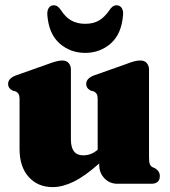

<svg xmlns="http://www.w3.org/2000/svg" viewBox="-20 -714 660 746"><path d="M56 -135V-327Q56 -343 52 -349.2Q48 -355.5 40.5 -359L30 -361.5Q11.5 -370.5 11.5 -388Q11.5 -409 40.5 -420.5L163.5 -464Q202.5 -479 221.5 -479Q238 -479 246.8 -469Q255.5 -459 255.5 -443.5V-172Q255.5 -110.5 303 -110.5Q335.5 -110.5 359.5 -132.5V-327Q359.5 -343 355.5 -349.2Q351.5 -355.5 344 -359L333.5 -361.5Q315 -370.5 315 -388Q315 -409 344 -420.5L467 -464Q488 -472 500.5 -475.5Q513 -479 525.5 -479Q541.5 -479 550.2 -469Q559 -459 559 -443.5V-104.5Q559 -84.5 562 -76.8Q565 -69 571.5 -65L582 -60.5Q601 -49 601 -30Q601 0 567.5 0H436Q406 0 385.8 -21.2Q365.5 -42.5 365.5 -73V-79Q309.5 -29 266 -8Q222.5 13 185 13Q127 13 91.5 -26.5Q56 -66 56 -135ZM311 -621.5Q343 -621.5 364.8 -634.5Q386.5 -647.5 404.5 -673.5Q417 -693.5 432.5 -693.5Q446 -693.5 453 -682.8Q460 -672 458 -654.5Q452 -581.5 410.2 -545Q368.5 -508.5 311 -508.5Q253.5 -508.5 211.8 -545Q170 -581.5 164 -654.5Q162.5 -672 169.2 -682.8Q176 -693.5 189 -693.5Q205 -693.5 217.5 -673.5Q235.5 -646 258 -633.8Q280.5 -621.5 311 -621.5Z"/></svg>

Font: Fraunces 72pt S050 Black
Style: Regular
Weight: 900
Version: Version 1.000; ttfautohint (v1.8.3)